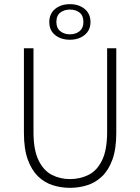

<svg xmlns="http://www.w3.org/2000/svg" viewBox="-20 -891 674 923"><path d="M316 12Q274 12 234 -0.5Q194 -13 163 -43Q132 -73 113.5 -124Q95 -175 95 -252V-659H141V-257Q141 -170 165.5 -120Q190 -70 230 -50Q270 -30 316 -30Q364 -30 405 -50Q446 -70 470.5 -120Q495 -170 495 -257V-659H539V-252Q539 -175 520.5 -124Q502 -73 470.5 -43Q439 -13 399 -0.5Q359 12 316 12ZM316 -700Q273 -700 245 -722.5Q217 -745 217 -785Q217 -825 245 -848Q273 -871 316 -871Q359 -871 387 -848Q415 -825 415 -785Q415 -746 387 -723Q359 -700 316 -700ZM316 -726Q344 -726 362.5 -741Q381 -756 381 -785Q381 -816 362.5 -830.5Q344 -845 316 -845Q289 -845 270 -830.5Q251 -816 251 -785Q251 -756 270 -741Q289 -726 316 -726Z"/></svg>

Font: Mada Light
Style: Regular
Weight: 300
Designer: Khaled Hosny
Version: Version 1.5